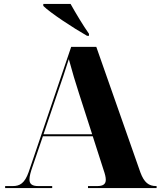

<svg xmlns="http://www.w3.org/2000/svg" viewBox="-20 -951 812 971"><path d="M420 -770H430V-780C401 -821 362 -886 337 -931H199V-921C234 -886 353 -808 420 -770ZM6 0H244V-10H173C142 -10 129 -21 129 -43C129 -60 135 -81 144 -107L197 -262H449L504 -91C511 -71 515 -55 515 -42C515 -21 503 -10 472 -10H425V0H772V-10H770C732 -10 709 -28 690 -79L467 -714H340L125 -81C105 -24 80 -10 45 -10H6ZM200 -272 271 -481C289 -533 313 -603 328 -652C342 -599 366 -519 380 -477L446 -272Z"/></svg>

Font: Noto Serif Display ExtraBold
Style: Regular
Weight: 800
Designer: Monotype Design Team
Foundry: Monotype Imaging Inc.
Version: Version 2.009